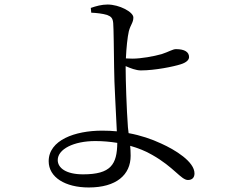

<svg xmlns="http://www.w3.org/2000/svg" viewBox="-20 -791 1040 848"><path d="M383 -735C406 -734 433 -731 453 -725C471 -718 478 -711 480 -689C482 -669 483 -558 484 -493C484 -425 493 -287 496 -211C476 -213 454 -214 431 -214C311 -214 195 -172 195 -79C195 -8 268 37 372 37C494 37 557 -19 557 -103C557 -120 556 -134 555 -147C590 -137 623 -124 652 -107C748 -53 780 4 810 4C828 4 839 -6 839 -25C839 -77 754 -129 692 -157C649 -177 602 -193 548 -203L545 -229C539 -308 535 -440 535 -486V-499C555 -490 581 -480 602 -480C665 -480 747 -497 778 -507C804 -515 815 -527 815 -539C815 -561 796 -574 757 -574C743 -574 725 -562 694 -552C659 -542 603 -532 565 -532L536 -533C538 -579 543 -627 549 -653C557 -683 569 -691 569 -714C569 -738 507 -771 455 -771C429 -771 404 -764 381 -756ZM498 -160C497 -65 470 -21 347 -21C272 -21 235 -49 235 -84C235 -132 305 -168 401 -168C435 -168 467 -165 498 -160Z"/></svg>

Font: Noto Serif CJK TC
Style: Regular
Weight: 400
Designer: Ryoko NISHIZUKA 西塚涼子 (kana & ideographs); Frank Grießhammer (Latin, Greek & Cyrillic); Wenlong ZHANG 张文龙 (bopomofo); San
Foundry: Adobe
Version: Version 2.001;hotconv 1.1.0;makeotfexe 2.6.0